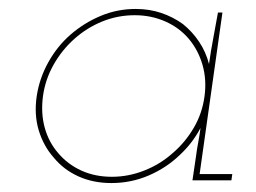

<svg xmlns="http://www.w3.org/2000/svg" viewBox="-20 -403 572 429"><path d="M62 -188Q56 -147 66.5 -112Q77 -77 100 -51Q122 -24 155 -9Q188 6 229 6Q273 6 312.5 -11Q352 -28 382 -57Q396 -70 407.5 -85Q419 -100 428 -117Q426 -101 423 -85.5Q420 -70 418 -54L410 0H497L499 -14H426L477 -375H467Q462 -346 456.5 -317.5Q451 -289 447 -260Q440 -287 425 -309.5Q410 -332 389 -349Q367 -365 340.5 -374Q314 -383 283 -383Q242 -383 205 -367.5Q168 -352 138 -326Q108 -300 88 -264Q68 -228 62 -188ZM76 -188Q81 -225 99.5 -258Q118 -291 146 -316Q174 -341 208.5 -355Q243 -369 281 -369Q318 -369 349.5 -355Q381 -341 402 -316Q423 -291 432.5 -258Q442 -225 437 -188Q432 -150 413 -117.5Q394 -85 366 -61Q338 -36 302.5 -22Q267 -8 230 -8Q192 -8 161.5 -22Q131 -36 110 -61Q89 -85 80 -117.5Q71 -150 76 -188Z"/></svg>

Font: Josefin Slab Thin Thin
Style: Italic
Weight: 250
Italic angle: -12°
Version: Version 2.000